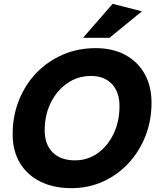

<svg xmlns="http://www.w3.org/2000/svg" viewBox="-20 -971 821 1001"><path d="M353 10Q260 10 191 -24Q122 -58 84 -121Q46 -184 46 -272Q46 -367 79 -449Q112 -531 170.5 -591.5Q229 -652 307.5 -686Q386 -720 479 -720Q567 -720 632.5 -685Q698 -650 734 -586Q770 -522 770 -435Q770 -342 738 -261Q706 -180 649 -119Q592 -58 516 -24Q440 10 353 10ZM371 -135Q437 -135 489.5 -172.5Q542 -210 572.5 -274Q603 -338 603 -418Q603 -491 563.5 -533Q524 -575 455 -575Q386 -575 331.5 -537.5Q277 -500 245 -436Q213 -372 213 -292Q213 -218 254.5 -176.5Q296 -135 371 -135ZM413 -774 567 -951 720 -912 551 -774Z"/></svg>

Font: Livvic
Style: Bold Italic
Weight: 700
Italic angle: -10°
Designer: Jacques Le Bailly, Baron von Fonthausen
Version: Version 1.001; ttfautohint (v1.8.2)